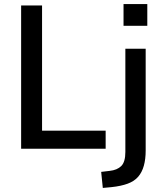

<svg xmlns="http://www.w3.org/2000/svg" viewBox="-20 -732 805 945"><path d="M84 0V-705H187V-89H500V0ZM588 -605V-712H705V-605ZM486 193 478 114 520 109Q557 105 577 85Q597 65 597 16V-492H697V9Q697 51 688 83.5Q679 116 660 138Q641 160 608.5 172Q576 184 529 189Z"/></svg>

Font: Nunito Sans 10pt SemiCondensed SemiBold
Style: Regular
Weight: 600
Width: 4
Designer: Vernon Adams
Foundry: Vernon Adams
Version: Version 3.101;gftools[0.9.27]